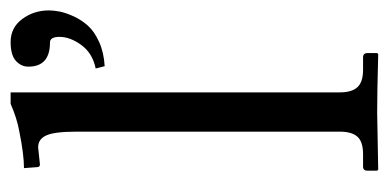

<svg xmlns="http://www.w3.org/2000/svg" viewBox="-207 -531 739 365"><g transform="rotate(-90 162.5 -348.5)"><path d="M265.1 -697.8Q292.5 -697.8 308.8 -675.8Q325.2 -653.8 325.2 -625Q325.2 -615.7 323 -604.5Q320.8 -593.3 314 -578.1Q307.1 -563 296.1 -550.8Q285.2 -538.6 265.1 -529.5Q245.1 -520.5 219.2 -519L214.8 -536.1Q243.7 -542 259.3 -563.2Q274.9 -584.5 274.9 -605Q274.9 -623 264.2 -623Q218.3 -623 218.3 -664.1Q218.3 -677.7 229.2 -687.7Q240.2 -697.8 265.1 -697.8ZM94.7 -71.8V-572.8Q94.7 -614.3 87.6 -629.9Q80.6 -645.5 64.9 -645.5L32.7 -642.1Q27.3 -642.1 27.3 -647L25.4 -672.4Q50.8 -672.4 94.7 -681.2Q121.1 -686 147.5 -697.8H169.4V-71.8Q169.4 -49.3 179.2 -38.6Q189 -27.8 212.4 -27.8H235.8Q244.1 -27.8 244.1 -19.5V-1L242.2 1Q169.4 -1 130.4 -1L22.5 1L20.5 -1V-19.5Q20.5 -27.8 28.3 -27.8H51.8Q75.7 -27.8 85.2 -38.6Q94.7 -49.3 94.7 -71.8Z"/></g></svg>

Font: Libertinage
Style: f
Weight: 400
Designer: OSP
Foundry: OSP
Version: Version 1.0; 2008; OFL relea